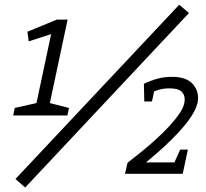

<svg xmlns="http://www.w3.org/2000/svg" viewBox="-20 -745 882 823"><path d="M43.3 -282.3 136.3 -303.2 199.2 -598.7 103 -567.7 97.5 -609 223.7 -661H269.8L193.7 -303.2L275.7 -282.3L268.8 -250H36.5ZM748.2 -724.7 790 -689.3 88 58.7 46.2 22.3ZM515.8 0 526.7 -47.3Q555 -69 587.2 -95.2Q619.3 -121.3 650.3 -149.5Q681.3 -177.7 707.1 -205.8Q732.8 -234 750.2 -259.8Q767.5 -285.7 771 -307.5H826.8Q823.2 -285 807.9 -259Q792.7 -233 769.2 -204.9Q745.7 -176.8 717.9 -149.3Q690.2 -121.8 661.3 -96.2Q632.5 -70.7 605.8 -49H773.8L763.2 0ZM609 -341.2 596.8 -385.8Q623.5 -399 655 -407.7Q686.5 -416.3 720 -415.5L707 -366Q683.3 -366.8 659.2 -359.7Q635.2 -352.5 609 -341.2ZM769.3 -300Q776.8 -329.7 761.6 -348.7Q746.3 -367.7 699.5 -366L712.5 -415.5Q778.8 -417.2 807.9 -383Q837 -348.8 826 -300ZM785.3 -103.8 763.2 0H705.5L752.5 -103.8ZM631.3 -310H598.5L596.8 -385.8H647.7Z"/></svg>

Font: Epunda Slab Light
Style: Italic
Weight: 300
Italic angle: -12°
Designer: Simon Atzbach
Foundry: typofactur
Version: Version 1.102